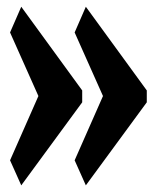

<svg xmlns="http://www.w3.org/2000/svg" viewBox="-20 -520 455 569"><path d="M415 -216.8 234.4 29.3 201.2 -44.9 285.2 -235.4 201.2 -423.8 234.4 -500 415 -252ZM223.6 -216.8 43 29.3 9.8 -44.9 93.8 -235.4 9.8 -423.8 43 -500 223.6 -252Z"/></svg>

Font: Fontdiner Swanky
Style: Regular
Weight: 400
Designer: Font Diner, Inc
Foundry: Font Diner, Inc
Version: Version 1.000